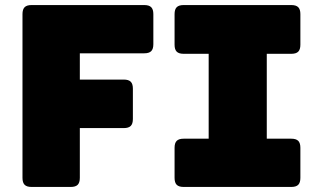

<svg xmlns="http://www.w3.org/2000/svg" viewBox="-20 -740 1263 760"><path d="M260 0H105Q86 0 77.5 -8.5Q69 -17 69 -36V-684Q69 -703 77.5 -711.5Q86 -720 105 -720H551Q570 -720 578.5 -711.5Q587 -703 587 -684V-565Q587 -546 578.5 -537.5Q570 -529 551 -529H296V-425H470Q489 -425 497.5 -416.5Q506 -408 506 -389V-269Q506 -250 497.5 -241.5Q489 -233 470 -233H296V-36Q296 -17 287.5 -8.5Q279 0 260 0ZM707 0Q688 0 679.5 -8.5Q671 -17 671 -36V-155Q671 -174 679.5 -182.5Q688 -191 707 -191H806V-527H707Q688 -527 679.5 -535.5Q671 -544 671 -563V-684Q671 -703 679.5 -711.5Q688 -720 707 -720H1133Q1152 -720 1160.5 -711.5Q1169 -703 1169 -684V-563Q1169 -544 1160.5 -535.5Q1152 -527 1133 -527H1036V-191H1133Q1152 -191 1160.5 -182.5Q1169 -174 1169 -155V-36Q1169 -17 1160.5 -8.5Q1152 0 1133 0Z"/></svg>

Font: Bungee
Style: Regular
Weight: 400
Designer: David Jonathan Ross
Foundry: David Jonathan Ross
Version: Version 1.001;PS 1.0;hotconv 1.0.72;makeotf.lib2.5.5900